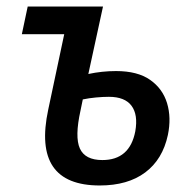

<svg xmlns="http://www.w3.org/2000/svg" viewBox="-20 -559 585 589"><path d="M286 10Q78 10 128 -223L177 -454H47L65 -539H296L251 -332Q293 -341 336 -341Q402 -341 440.5 -314Q479 -287 492.5 -242.5Q506 -198 495 -145Q479 -70 425.5 -30Q372 10 286 10ZM227 -220Q209 -139 225 -103.5Q241 -68 294 -68Q378 -68 395 -156Q404 -207 383.5 -234.5Q363 -262 314 -262Q296 -262 274.5 -260Q253 -258 234 -254Z"/></svg>

Font: Noto Sans SemiCondensed Medium
Style: Italic
Weight: 500
Width: 4
Italic angle: -12°
Designer: Monotype Design Team
Foundry: Monotype Imaging Inc.
Version: Version 2.013; ttfautohint (v1.8.4.7-5d5b)